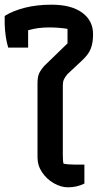

<svg xmlns="http://www.w3.org/2000/svg" viewBox="-20 -789 438 819"><path d="M140 -118V-433Q140 -460 146.5 -475Q153 -490 169 -508L268 -604V-666Q230 -672 189 -672Q141 -672 100 -660V-586H15Q2 -629 0 -686V-721Q35 -743 86 -756Q137 -769 200 -769Q284 -769 330.5 -735Q377 -701 377 -643Q377 -606 367 -581Q357 -556 331 -532L268 -473Q257 -460 252.5 -450Q248 -440 248 -424V-127Q248 -101 251 -91Q268 -87 296 -87H340V-6Q308 10 270 10Q240 10 209.5 -7.5Q179 -25 159.5 -54Q140 -83 140 -118Z"/></svg>

Font: Athiti SemiBold
Style: Regular
Weight: 600
Designer: CadsonDemak Team
Foundry: CadsonDemak
Version: Version 1.032